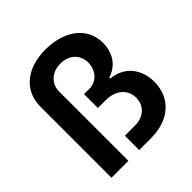

<svg xmlns="http://www.w3.org/2000/svg" viewBox="-195 -884 1030 1030"><g transform="rotate(-45 320.0 -368.5)"><path d="M197.4 0V-522.7C197.1 -585.2 242.9 -626.8 308.9 -627.1C376.8 -626.8 418 -582.7 418.3 -524.9C417.6 -469.5 380.7 -421.2 322.4 -421.2H282V-316.1H340.9C417.6 -316.1 465.9 -273.1 466.6 -210.2C466.3 -149.5 422.2 -108.3 354.4 -108.7H279.1V0H370C504.3 0 595.5 -77.1 595.9 -200.3C596.2 -302.2 534.1 -373.2 441.1 -380.7V-388.5C506.4 -408.7 548.7 -465.6 549 -543.3C548.7 -668.7 439.6 -737.2 305.4 -737.2C163 -737.2 68.2 -661.6 68.9 -537.6V0Z"/></g></svg>

Font: Riot Sans 2.0
Style: Bold
Weight: 600
Designer: Rasmus Andersson
Foundry: rsms
Version: Version 3.006;hotconv 1.0.109;makeotfexe 2.5.65596